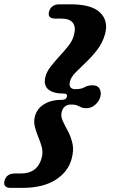

<svg xmlns="http://www.w3.org/2000/svg" viewBox="-80 -766 542 913"><path d="M238 -306Q242 -321 223.5 -321Q172.5 -321 149.5 -341Q126.5 -361 135.5 -399Q141.5 -424.5 160.8 -449.2Q180 -474 203 -498.8Q226 -523.5 245.5 -548.2Q265 -573 271.5 -598.5Q282 -636.5 266.8 -657Q251.5 -677.5 212.5 -677.5H183Q144 -677.5 153.5 -712Q157.5 -726.5 169.8 -736Q182 -745.5 202.5 -745.5H255.5Q356 -745.5 396.2 -706Q436.5 -666.5 419.5 -604Q408 -562.5 382.8 -529.8Q357.5 -497 329.2 -470.2Q301 -443.5 279 -421Q257 -398.5 252.5 -378Q244 -342 279.5 -342Q306 -342 322 -351.2Q338 -360.5 360.5 -360.5Q384.5 -360.5 393.8 -343.8Q403 -327 397 -305.5Q391.5 -284.5 373 -268Q354.5 -251.5 330 -251.5Q315 -251.5 305.8 -256Q296.5 -260.5 286.5 -264.8Q276.5 -269 258.5 -269Q223.5 -269 213.5 -234.5Q208 -213.5 218.2 -191.2Q228.5 -169 242.8 -142.8Q257 -116.5 264.5 -84Q272 -51.5 260.5 -10.5Q244.5 50.5 184.5 89Q124.5 127.5 24.5 127.5H-28.5Q-49 127.5 -56 117.8Q-63 108 -58.5 93.5Q-49 59 -9.5 59H19.5Q98.5 59 118.5 -16Q125 -41 118.8 -65.5Q112.5 -90 102.2 -114.2Q92 -138.5 85.8 -163Q79.5 -187.5 86 -213Q96.5 -250.5 130.5 -271Q164.5 -291.5 215.5 -291.5Q234.5 -291.5 238 -306Z"/></svg>

Font: Fraunces 9pt S050
Style: Bold Italic
Weight: 700
Italic angle: -16°
Version: Version 1.000; ttfautohint (v1.8.3)